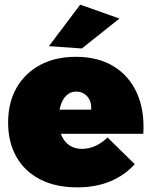

<svg xmlns="http://www.w3.org/2000/svg" viewBox="-20 -800 654 828"><path d="M373 -327Q375 -350 367 -367.5Q359 -385 344 -395Q329 -405 309 -405Q284 -405 267 -389Q250 -373 241.5 -345.5Q233 -318 233 -284Q233 -243 245.5 -215Q258 -187 280.5 -172.5Q303 -158 333 -158Q392 -158 444 -207L561 -92Q518 -44 455.5 -18Q393 8 313 8Q220 8 153 -26.5Q86 -61 50.5 -124Q15 -187 15 -271Q15 -358 51.5 -421.5Q88 -485 153.5 -520Q219 -555 307 -555Q403 -555 470 -514Q537 -473 570.5 -398.5Q604 -324 598 -223H204V-327ZM326 -780 495 -720 333 -591 191 -601Z"/></svg>

Font: Alexandria Black
Style: Regular
Weight: 900
Designer: Mohamed Gaber
Foundry: Kief Type Foundry
Version: Version 5.100